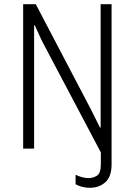

<svg xmlns="http://www.w3.org/2000/svg" viewBox="-20 -706 640 912"><path d="M407 186Q395 186 382.5 184Q370 182 359 178Q348 174 339 169V124Q353 131 369 135.5Q385 140 401 140Q422 140 440.5 128.5Q459 117 459 73V18L178 -514L145 -586H142V0H90V-686H150L411 -188L455 -100H458V-686H510V75Q510 133 480.5 159.5Q451 186 407 186Z"/></svg>

Font: Chivo Mono Medium Thin
Style: Regular
Weight: 250
Monospace: yes
Version: Version 1.008